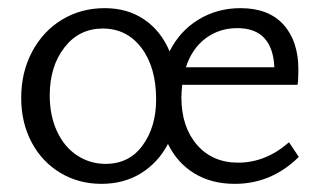

<svg xmlns="http://www.w3.org/2000/svg" viewBox="-20 -443 790 471"><path d="M32 -203Q32 -266 59 -316.5Q86 -367 132.5 -395Q179 -423 237 -423Q293 -423 334 -395Q375 -367 396 -317Q421 -367 467 -395Q513 -423 570 -423Q639 -423 675.5 -382.5Q712 -342 712 -272Q712 -248 710 -235H427Q425 -215 425 -204Q425 -132 463 -88Q501 -44 564 -44Q632 -44 689 -94L713 -58Q646 8 556 8Q499 8 457 -17.5Q415 -43 392 -90Q368 -44 326 -18Q284 8 229 8Q173 8 128 -19Q83 -46 57.5 -94Q32 -142 32 -203ZM239 -41Q297 -41 330 -86.5Q363 -132 363 -199Q363 -278 327 -325.5Q291 -373 232 -373Q174 -373 138 -326.5Q102 -280 102 -209Q102 -159 120 -120.5Q138 -82 169.5 -61.5Q201 -41 239 -41ZM653 -278Q651 -325 628.5 -349.5Q606 -374 562 -374Q518 -374 484.5 -349Q451 -324 436 -278Z"/></svg>

Font: QiushuiShotai Bright
Style: Regular
Weight: 400
Designer: Christian Thalmann (Catharsis Fonts)
Version: Version 1.250;